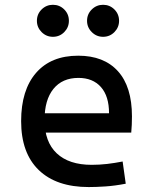

<svg xmlns="http://www.w3.org/2000/svg" viewBox="-20 -755 626 785"><path d="M342.8 9.8Q210.4 9.8 138.4 -59.8Q66.4 -129.4 66.4 -259.8Q66.4 -386.7 127.4 -457Q188.5 -527.3 299.8 -527.3Q404.8 -527.3 462.2 -463.9Q519.5 -400.4 519.5 -279.3Q519.5 -243.7 516.6 -212.9H153.3V-292H425.8Q425.8 -361.8 392.6 -399.2Q359.4 -436.5 300.8 -436.5Q234.9 -436.5 198.5 -391.6Q162.1 -346.7 162.1 -264.6Q162.1 -174.8 212.2 -127.9Q262.2 -81.1 354.5 -81.1Q386.7 -81.1 418 -84.7Q449.2 -88.4 481.4 -94.7L494.1 -3.9Q448.2 4.9 410.2 7.3Q372.1 9.8 342.8 9.8ZM401.4 -604.5Q374.5 -604.5 355.2 -623.8Q335.9 -643.1 335.9 -669.9Q335.9 -697.3 355.2 -716.3Q374.5 -735.4 401.4 -735.4Q428.7 -735.4 447.8 -716.3Q466.8 -697.3 466.8 -669.9Q466.8 -643.1 447.8 -623.8Q428.7 -604.5 401.4 -604.5ZM196.3 -604.5Q169.4 -604.5 150.1 -623.8Q130.9 -643.1 130.9 -669.9Q130.9 -697.3 150.1 -716.3Q169.4 -735.4 196.3 -735.4Q223.6 -735.4 242.7 -716.3Q261.7 -697.3 261.7 -669.9Q261.7 -643.1 242.7 -623.8Q223.6 -604.5 196.3 -604.5Z"/></svg>

Font: Cascadia Code PL
Style: Regular
Weight: 400
Monospace: yes
Designer: Aaron Bell
Foundry: Saja Typeworks
Version: Version 2102.003